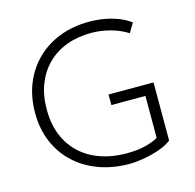

<svg xmlns="http://www.w3.org/2000/svg" viewBox="-106 -824 962 948"><g transform="rotate(-15 375.0 -350.0)"><path d="M443 15Q358 15 287 -11Q216 -37 164.2 -85Q112.5 -133 84.2 -199.8Q56 -266.5 56 -348Q56 -430 83.2 -497.2Q110.5 -564.5 160.2 -613.2Q210 -662 278.5 -688.5Q347 -715 430 -715Q468.5 -715 506 -708.5Q543.5 -702 577.2 -689Q611 -676 638 -655.5L610 -608Q569.5 -633.5 521.2 -646.2Q473 -659 425 -659Q355.5 -659 298.5 -637.5Q241.5 -616 200.8 -575.5Q160 -535 138 -478Q116 -421 116 -350Q116 -252.5 156.8 -182.8Q197.5 -113 271.2 -76Q345 -39 444 -39Q499.5 -39 541 -50Q582.5 -61 604 -75V-289H430V-343H660V-46Q636.5 -27 597.2 -13.2Q558 0.5 516 7.8Q474 15 443 15Z"/></g></svg>

Font: Geologica Cursive Thin
Style: Regular
Weight: 250
Designer: Sindre Bremnes, Frode Helland
Foundry: Monokrom Skriftforlag AS
Version: Version 1.010;gftools[0.9.28]